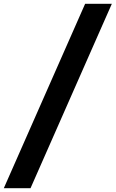

<svg xmlns="http://www.w3.org/2000/svg" viewBox="-53 -843 606 1006"><path d="M-33 143 393 -823H533L472 -685L107 143Z"/></svg>

Font: Iosevka Slab Heavy
Style: Italic
Weight: 900
Italic angle: -9°
Monospace: yes
Designer: Belleve Invis
Foundry: Belleve Invis
Version: Version 11.1.0; ttfautohint (v1.8.3)